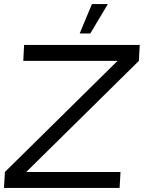

<svg xmlns="http://www.w3.org/2000/svg" viewBox="-50 -920 716 940"><path d="M-30.5 0 -26 -78 525.5 -622H64L68 -700H634L630 -622L78.5 -78H540L535.5 0ZM340 -756 400 -900H478L392 -756Z"/></svg>

Font: Urbanist
Style: Italic
Weight: 400
Italic angle: -8°
Designer: Corey Hu
Foundry: Corey Hu
Version: Version 1.330; ttfautohint (v1.8.4.7-5d5b)